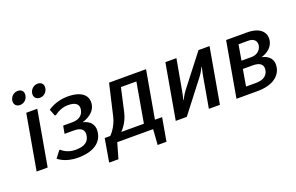

<svg xmlns="http://www.w3.org/2000/svg" viewBox="-99 -1097 2519 1634"><g transform="rotate(-20 1160.0 -280.0)"><path d="M138 -500 50 0H150L238 -500ZM182 -640C189 -675 168 -700 133 -700C98 -700 69 -675 62 -640C56 -605 77 -580 112 -580C147 -580 176 -605 182 -640ZM362 -640C369 -675 348 -700 313 -700C278 -700 249 -675 242 -640C236 -605 257 -580 292 -580C327 -580 356 -605 362 -640Z M514 -510C404 -510 335 -455 335 -455L359 -395H369C369 -395 422 -440 492 -440C567 -440 592 -410 584 -365C576 -320 541 -290 481 -290H396L383 -220H468C538 -220 563 -190 554 -140C545 -90 510 -60 425 -60C345 -60 303 -105 303 -105H293L247 -45C247 -45 303 10 423 10C568 10 638 -50 652 -130C673 -245 560 -260 560 -260C560 -260 670 -285 686 -375C699 -450 649 -510 514 -510Z M888 -500 823 -220C802 -125 742 -70 742 -70H692L656 140H740L780 0H1105L1095 140H1175L1212 -70H1147L1223 -500ZM842 -70C842 -70 902 -125 923 -220L970 -430H1110L1047 -70Z M1630 -285C1653 -315 1672 -355 1672 -355H1676C1676 -355 1665 -315 1660 -285L1610 0H1710L1798 -500H1698L1477 -215C1454 -185 1435 -145 1435 -145H1431C1431 -145 1442 -185 1447 -215L1498 -500H1398L1310 0H1410Z M2180 -260C2180 -260 2279 -280 2295 -370C2307 -440 2258 -500 2138 -500H1948L1860 0H2050C2190 0 2260 -60 2273 -135C2293 -245 2180 -260 2180 -260ZM2125 -430C2175 -430 2200 -400 2193 -360C2186 -320 2151 -290 2101 -290H2011L2035 -430ZM2088 -220C2158 -220 2183 -190 2175 -145C2167 -100 2132 -70 2062 -70H1972L1998 -220Z"/></g></svg>

Font: Scada
Style: Italic
Weight: 400
Designer: Jovanny Lemonad
Foundry: Jovanny Lemonad
Version: Version 3.005